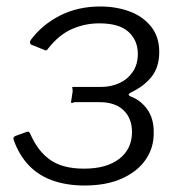

<svg xmlns="http://www.w3.org/2000/svg" viewBox="-20 -562 551 592"><path d="M240 10Q188 10 145 -4.5Q102 -19 71.5 -49.5Q41 -80 23 -128Q18 -139 28 -143L64 -156Q70 -157 73 -150Q97 -95 135.5 -68.5Q174 -42 239 -42Q309 -42 348 -72.5Q387 -103 387 -155Q387 -197 361 -222Q335 -247 287 -247H213Q207 -247 203.5 -245Q200 -243 199 -247L204 -280Q204 -287 203 -290.5Q202 -294 205 -294H292Q322 -294 347.5 -305.5Q373 -317 389 -340Q405 -363 405 -396Q405 -437 376.5 -463.5Q348 -490 286 -490Q242 -490 202 -472.5Q162 -455 129 -413Q123 -403 117 -408L77 -424Q73 -426 72.5 -430Q72 -434 75 -439Q110 -486 165 -514Q220 -542 289 -542Q338 -542 379 -527Q420 -512 445.5 -480.5Q471 -449 471 -402Q471 -355 447.5 -325.5Q424 -296 384 -277Q378 -274 377 -271Q376 -268 382 -265Q414 -253 434 -225Q454 -197 454 -155Q455 -108 430 -71Q405 -34 357 -12Q309 10 240 10Z"/></svg>

Font: Libre Franklin Light
Style: Italic
Weight: 300
Italic angle: -8°
Designer: Pablo Impallari, Rodrigo Fuenzalida, Nhung Nguyen
Foundry: Impallari Type
Version: Version 3.000